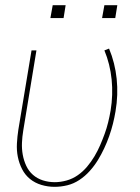

<svg xmlns="http://www.w3.org/2000/svg" viewBox="-20 -715 540 743"><path d="M191 8Q165 8 140 0.5Q115 -7 96 -22.5Q77 -38 65.5 -60.5Q54 -83 49 -108Q44 -133 45.5 -160Q47 -187 51 -213L102 -520H121L70 -210Q66 -186 65 -162.5Q64 -139 68 -116.5Q72 -94 81.5 -73.5Q91 -53 107.5 -38.5Q124 -24 146 -17Q168 -10 192 -10Q214 -10 237.5 -16.5Q261 -23 281 -37Q301 -51 317 -70Q333 -89 345.5 -110Q358 -131 367.5 -153Q377 -175 385 -197Q393 -219 398.5 -241.5Q404 -264 408 -287Q418 -348 412 -407.5Q406 -467 384 -520L402 -527Q425 -472 431.5 -410Q438 -348 427 -284Q423 -260 417 -236Q411 -212 402.5 -188Q394 -164 383 -140.5Q372 -117 358.5 -95Q345 -73 327 -53Q309 -33 287 -18.5Q265 -4 240.5 2Q216 8 191 8ZM375 -645 384 -695H434L426 -645ZM175 -645 184 -695H234L226 -645Z"/></svg>

Font: Iosevka SS04 Thin
Style: Italic
Weight: 100
Italic angle: -9°
Monospace: yes
Designer: Belleve Invis
Foundry: Belleve Invis
Version: Version 19.0.0; ttfautohint (v1.8.4)